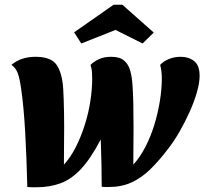

<svg xmlns="http://www.w3.org/2000/svg" viewBox="-20 -769 860 808"><path d="M134 19Q125 19 115 19Q105 19 95 18Q92 -105 86 -212.5Q80 -320 69 -395Q63 -439 54.5 -461.5Q46 -484 28 -496Q50 -514 75 -522Q100 -530 129 -530Q196 -530 219 -495Q242 -460 246 -395Q247 -379 248 -351.5Q249 -324 249.5 -293Q250 -262 250 -236Q250 -204 249.5 -163.5Q249 -123 249 -76Q278 -108 300 -152Q322 -196 337.5 -245.5Q353 -295 360.5 -345Q368 -395 368 -437Q368 -452 367 -466.5Q366 -481 361 -496Q375 -510 396.5 -520Q418 -530 448 -530Q484 -530 502.5 -514Q521 -498 528.5 -470Q536 -442 538 -405Q540 -376 541 -334.5Q542 -293 542 -229Q542 -199 541.5 -161.5Q541 -124 541 -76Q570 -108 592.5 -152Q615 -196 630 -245.5Q645 -295 653 -345Q661 -395 661 -437Q661 -452 659.5 -466.5Q658 -481 654 -496Q668 -511 690.5 -520.5Q713 -530 741 -530Q774 -530 797 -512Q820 -494 820 -450Q820 -421 809 -382Q798 -343 779 -300.5Q760 -258 737 -217.5Q714 -177 690 -146Q650 -93 612.5 -56.5Q575 -20 533 -1Q491 18 438 18Q430 18 422.5 18Q415 18 408 17Q408 -30 407 -79.5Q406 -129 404 -182Q362 -102 321.5 -58.5Q281 -15 235.5 2Q190 19 134 19ZM322 -586 292 -633 458 -749H495L627 -632L580 -586L466 -643Z"/></svg>

Font: Sansita Swashed
Style: Bold
Weight: 700
Designer: Pablo Cosgaya
Foundry: Omnibus-Type
Version: Version 1.003; ttfautohint (v1.8.3)